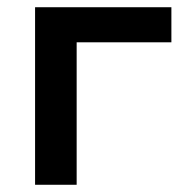

<svg xmlns="http://www.w3.org/2000/svg" viewBox="-20 -511 500 531"><path d="M454 -394H192V0H77V-491H454Z"/></svg>

Font: Montserrat Ace
Style: Bold
Weight: 600
Designer: Julieta Ulanovsky
Foundry: Julieta Ulanovsky
Version: Version 1